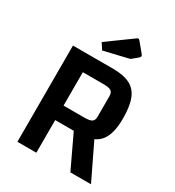

<svg xmlns="http://www.w3.org/2000/svg" viewBox="-199 -961 987 1080"><g transform="rotate(30 295.0 -421.5)"><path d="M204 -212V0H81V-625H340Q410 -625 451.5 -604Q493 -583 511.5 -536Q530 -489 530 -409Q530 -305 489 -258.5Q448 -212 355 -212ZM204 -306H339Q374 -306 387.5 -315Q401 -324 401 -348V-481Q401 -505 387.5 -514Q374 -523 339 -523H204ZM424 -280 559 0H425L310 -243ZM237 -683 211 -723 371 -839Q376 -843 380 -843Q385 -843 390 -837L438 -779Q445 -771 445 -766Q445 -760 437 -753L408 -729Q403 -724 398.5 -722Q394 -720 385 -718Z"/></g></svg>

Font: Changa Medium
Style: Regular
Weight: 500
Designer: Eduardo Rodriguez Tunni
Foundry: Eduardo Rodriguez Tunni
Version: Version 3.003